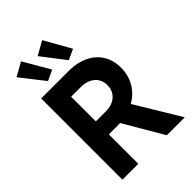

<svg xmlns="http://www.w3.org/2000/svg" viewBox="-278 -1089 1203 1203"><g transform="rotate(-45 324.0 -487.0)"><path d="M70.3 -719.7H317.4Q387.2 -719.7 442.4 -694.1Q497.6 -668.5 529.1 -619.4Q560.5 -570.3 560.5 -502.9Q561 -437.5 530.3 -384Q499.5 -330.6 442.9 -298.3L623 0H463.9L310.5 -261.7Q293.9 -260.7 285.2 -260.7H210.9V0H70.3ZM54.7 -922.9 145.5 -973.6 247.1 -798.8 177.7 -766.6ZM242.2 -922.9 333 -973.6 431.6 -798.8 362.3 -766.6ZM301.8 -376Q337.4 -376 365 -389.6Q392.6 -403.3 407.7 -428Q422.9 -452.6 422.9 -485.4Q422.9 -518.6 407.2 -543.2Q391.6 -567.9 362.8 -581.3Q334 -594.7 295.9 -594.7H210.9V-376Z"/></g></svg>

Font: Reddit Sans Vanilla
Style: Bold
Weight: 700
Designer: Stephen Hutchings
Foundry: Reddit
Version: Version 1.013